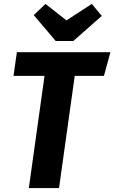

<svg xmlns="http://www.w3.org/2000/svg" viewBox="-20 -959 583 979"><path d="M543 -693 510 -572H361L281 0H127L207 -572H49L66 -693ZM448 -939 499 -878 354 -750H264L152 -882L212 -939L319 -855Z"/></svg>

Font: Fira Sans Condensed
Style: Bold Italic
Weight: 700
Width: 3
Italic angle: -8°
Designer: Carrois Corporate & Edenspiekermann AG
Foundry: Carrois Corporate GbR & Edenspiekermann AG
Version: Version 4.203